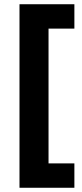

<svg xmlns="http://www.w3.org/2000/svg" viewBox="-20 -762 387 906"><path d="M72 -742H331V-627H209V9H331V124H72Z"/></svg>

Font: Alexandria SemiBold
Style: Regular
Weight: 600
Designer: Mohamed Gaber
Foundry: Kief Type Foundry
Version: Version 5.100